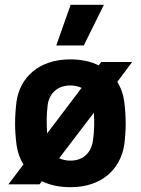

<svg xmlns="http://www.w3.org/2000/svg" viewBox="-20 -770 588 802"><path d="M274 12C406 12 483 -64 499 -165C503 -197 505 -226 505 -254C505 -283 503 -313 499 -346C495 -376 485 -404 470 -428L532 -511H403L392 -497C360 -513 320 -522 274 -522C141 -522 64 -446 49 -346C45 -313 43 -283 43 -254C43 -226 45 -197 49 -165C53 -135 63 -107 78 -83L15 0H145L155 -13C188 3 228 12 274 12ZM274 -99C256 -99 240 -103 227 -109L372 -299C375 -258 374 -224 368 -180C361 -137 332 -99 274 -99ZM215 -580H330L414 -750H275ZM177 -213C174 -252 174 -287 179 -330C184 -375 216 -413 274 -413C292 -413 308 -409 321 -403Z"/></svg>

Font: Finlandica
Style: Bold
Weight: 700
Designer: Niklas Ekholm, Juho Hiilivirta, Jaakko Suomalainen
Foundry: Helsinki Type Studio
Version: Version 2.000;Glyphs 3.2 (3202)